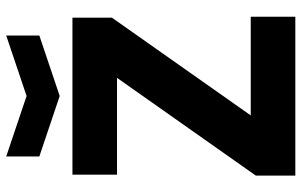

<svg xmlns="http://www.w3.org/2000/svg" viewBox="-192 -756 948 603"><g transform="rotate(-90 281.5 -454.0)"><path d="M32 0V-124L339 -560H35V-700H528V-576L221 -140H531V0ZM472 -908V-804L282 -740L92 -804V-908L282 -844Z"/></g></svg>

Font: Tektur
Style: Bold
Weight: 700
Designer: Adam Jagosz
Foundry: Adam Jagosz
Version: Version 1.005;gftools[0.9.30]